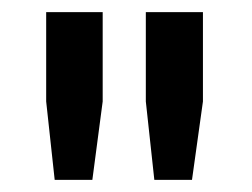

<svg xmlns="http://www.w3.org/2000/svg" viewBox="-20 -706 414 316"><path d="M70 -410 56 -539V-686H149V-539L132 -410ZM234 -410 220 -539V-686H314V-539L296 -410Z"/></svg>

Font: Archivo SemiBold
Style: Regular
Weight: 400
Version: Version 2.001